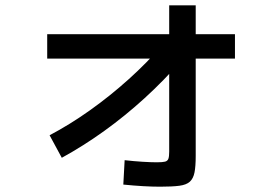

<svg xmlns="http://www.w3.org/2000/svg" viewBox="-20 -664 1040 724"><path d="M167 -154Q243 -194 319 -248Q395 -302 465 -365Q535 -428 593 -495L664 -436Q599 -361 525.5 -294Q452 -227 373.5 -170.5Q295 -114 213 -69ZM584 40Q554 40 519.5 38Q485 36 445 32L450 -60Q485 -56 517.5 -54Q550 -52 571 -52Q593 -52 602.5 -54.5Q612 -57 615 -65.5Q618 -74 618 -92V-644H718V-76Q718 -37 713.5 -14Q709 9 696 21Q683 33 656 36.5Q629 40 584 40ZM158 -443V-535H866V-443Z"/></svg>

Font: M PLUS 1 Medium
Style: Regular
Weight: 500
Designer: Coji Morishita
Foundry: UNDERFOREST DESIGN
Version: Version 1.001